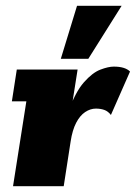

<svg xmlns="http://www.w3.org/2000/svg" viewBox="-20 -643 469 663"><path d="M25 0 71 -293H21L38 -403H248L222 -238L215 -255Q240 -325 269.5 -358.5Q299 -392 326.5 -402.5Q354 -413 373 -413Q412 -413 429 -396L363 -246Q353 -259 340 -263.5Q327 -268 311 -268Q292 -268 274 -256Q256 -244 243 -219Q230 -194 224 -155L200 0ZM190 -440 246 -623H400L285 -440Z"/></svg>

Font: Rokkitt SemiBold Black
Style: Italic
Weight: 900
Italic angle: -9°
Version: Version 3.103